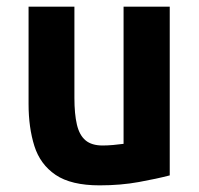

<svg xmlns="http://www.w3.org/2000/svg" viewBox="-20 -546 600 578"><path d="M280 12Q194 12 147.5 -19.5Q101 -51 83.5 -106.5Q66 -162 66 -233V-526H204V-251Q204 -203 211.5 -171Q219 -139 237.5 -123.5Q256 -108 289 -108Q303 -108 320.5 -109.5Q338 -111 352 -113V-526H491V-18Q453 -8 398 2Q343 12 280 12Z"/></svg>

Font: Ubuntu Sans Mono
Style: Bold
Weight: 700
Monospace: yes
Designer: Dalton Maag Ltd
Foundry: Dalton Maag Ltd
Version: Version 1.006